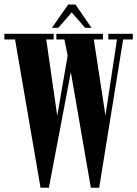

<svg xmlns="http://www.w3.org/2000/svg" viewBox="-20 -854 624 874"><path d="M164.5 0.5 48.5 -674.5H0V-700H224.5V-674.5H190.5L240.5 -327L288 -601L273 -674.5H236.5V-700H448.5V-674.5H407L460 -328L512.5 -674.5H473V-700H584.5V-674.5H540.5L431.5 0.5H393.5L302.5 -525.5L202.5 0.5ZM216.5 -727.5 290.5 -833.5H323.5L396.5 -727.5H367.5L306.5 -797.5L245.5 -727.5Z"/></svg>

Font: Imbue 50pt
Style: Bold
Weight: 700
Designer: Tyler Finck
Foundry: Etcetera Type Company
Version: Version 1.102; ttfautohint (v1.8.3)